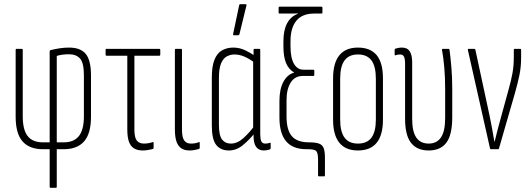

<svg xmlns="http://www.w3.org/2000/svg" viewBox="-20 -715 2537 920"><path d="M223 185Q218 185 218 180V0H186Q121 0 88 -37.5Q55 -75 55 -156V-476Q55 -481 59 -481H84Q89 -481 89 -476V-158Q89 -93 112.5 -63Q136 -33 185 -33H218V-468Q218 -474 223 -475Q243 -480 265.5 -483.5Q288 -487 311 -487Q366 -487 391 -456.5Q416 -426 416 -353V-156Q416 -75 383 -37.5Q350 0 285 0H252V180Q252 185 248 185ZM252 -33H286Q334 -33 358 -63Q382 -93 382 -158V-354Q382 -414 363.5 -434.5Q345 -455 311 -455Q294 -455 279 -453Q264 -451 252 -447Z M663 6Q638 6 621.5 -4.5Q605 -15 597.5 -37Q590 -59 590 -95V-448H490Q486 -448 486 -453V-476Q486 -481 490 -481H743Q748 -481 748 -476V-453Q748 -448 743 -448H624V-95Q624 -56 635.5 -41.5Q647 -27 670 -27Q681 -27 692 -29Q703 -31 712 -34Q716 -36 716 -30V-6Q716 -3 712 -1Q704 1 691 3.5Q678 6 663 6Z M888 6Q864 6 848.5 -4.5Q833 -15 825.5 -37Q818 -59 818 -95V-476Q818 -481 822 -481H847Q852 -481 852 -476V-95Q852 -56 863 -41.5Q874 -27 894 -27Q905 -27 914.5 -28.5Q924 -30 933 -34Q937 -36 937 -30V-6Q937 -3 933 -1Q925 1 913.5 3.5Q902 6 888 6Z M1077 6Q1037 6 1016 -20.5Q995 -47 995 -113V-343Q995 -397 1007.5 -428.5Q1020 -460 1043.5 -473.5Q1067 -487 1098 -487Q1128 -487 1155 -474Q1182 -461 1202 -447L1199 -415Q1174 -434 1150.5 -444Q1127 -454 1103 -454Q1084 -454 1066.5 -444.5Q1049 -435 1039 -410.5Q1029 -386 1029 -342V-117Q1029 -66 1044 -46.5Q1059 -27 1086 -27Q1117 -27 1145 -52Q1173 -77 1200 -113L1202 -79Q1173 -43 1142.5 -18.5Q1112 6 1077 6ZM1244 6Q1195 6 1195 -63V-88L1193 -93V-427L1195 -439V-476Q1195 -481 1200 -481H1223Q1227 -481 1227 -476V-72Q1227 -49 1232 -38Q1237 -27 1251 -27Q1258 -27 1263 -28Q1268 -29 1274 -31Q1277 -32 1277 -27V-5Q1277 -1 1273 1Q1260 6 1244 6ZM1100 -546Q1096 -546 1097 -552L1126 -690Q1127 -695 1132 -695H1157Q1162 -695 1161 -689L1127 -550Q1125 -546 1121 -546Z M1509 130Q1504 130 1504 125V51Q1504 18 1495.5 9Q1487 0 1457 0H1449Q1383 0 1351 -38Q1319 -76 1319 -151V-232Q1319 -288 1338 -323Q1357 -358 1389 -367V-368Q1364 -382 1351 -412Q1338 -442 1338 -493V-517Q1338 -570 1355.5 -603Q1373 -636 1407 -649V-651Q1396 -650 1385 -650Q1374 -650 1362 -650H1319Q1315 -650 1315 -655V-678Q1315 -683 1319 -683H1520Q1525 -683 1525 -678V-656Q1525 -650 1520 -650H1485Q1428 -650 1400 -615.5Q1372 -581 1372 -518V-493Q1372 -438 1388.5 -409.5Q1405 -381 1434 -381H1481Q1486 -381 1486 -376V-356Q1486 -351 1481 -351H1430Q1393 -351 1373 -319.5Q1353 -288 1353 -235V-157Q1353 -92 1378.5 -62.5Q1404 -33 1460 -33Q1492 -33 1508.5 -27Q1525 -21 1531 -5Q1537 11 1537 42V125Q1537 130 1533 130Z M1695 6Q1636 6 1606 -31Q1576 -68 1576 -141V-339Q1576 -413 1606 -450Q1636 -487 1695 -487Q1755 -487 1785 -450.5Q1815 -414 1815 -339V-141Q1815 -68 1785 -31Q1755 6 1695 6ZM1695 -27Q1739 -27 1760 -55.5Q1781 -84 1781 -142V-338Q1781 -397 1760 -425.5Q1739 -454 1695 -454Q1652 -454 1631 -425.5Q1610 -397 1610 -338V-142Q1610 -84 1631 -55.5Q1652 -27 1695 -27Z M2034 6Q1978 6 1949.5 -30.5Q1921 -67 1921 -146V-409Q1921 -432 1916 -443Q1911 -454 1897 -454Q1891 -454 1885.5 -453Q1880 -452 1875 -450Q1871 -449 1871 -454V-476Q1871 -481 1875 -482Q1881 -484 1889.5 -485.5Q1898 -487 1906 -487Q1932 -487 1943.5 -469Q1955 -451 1955 -416V-145Q1955 -84 1975 -55.5Q1995 -27 2034 -27Q2073 -27 2093 -56.5Q2113 -86 2113 -149V-287Q2113 -343 2109 -390Q2105 -437 2098 -476Q2097 -481 2102 -481H2128Q2133 -481 2134 -476Q2139 -439 2143 -390.5Q2147 -342 2147 -287V-153Q2147 -69 2119 -31.5Q2091 6 2034 6Z M2332 0Q2329 0 2328 -4L2222 -475Q2220 -481 2226 -481H2253Q2257 -481 2258 -476L2326 -160Q2332 -129 2338 -98.5Q2344 -68 2349 -36H2350Q2358 -69 2366 -99.5Q2374 -130 2383 -162L2417 -286Q2429 -328 2435.5 -364Q2442 -400 2442 -441V-477Q2442 -481 2446 -481H2473Q2477 -481 2477 -476V-440Q2477 -393 2468.5 -353Q2460 -313 2448 -271L2371 -4Q2370 0 2367 0Z"/></svg>

Font: Sofia Sans Extra Condensed ExtraLight
Style: Regular
Weight: 250
Designer: Botio Nikoltchev, Ani Petrova
Foundry: lettersoup
Version: Version 4.101